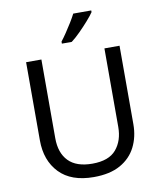

<svg xmlns="http://www.w3.org/2000/svg" viewBox="-100 -1074 932 1113"><g transform="rotate(-10 365.5 -518.0)"><path d="M640 -303Q640 -229 610 -169.5Q580 -110 518.5 -75.5Q457 -41 362 -41Q229 -41 159.5 -113.5Q90 -186 90 -305V-765H180V-302Q180 -215 226.5 -167Q273 -119 367 -119Q464 -119 507.5 -170.5Q551 -222 551 -303V-765H640ZM514 -985Q502 -967 477 -938.5Q452 -910 423.5 -881.5Q395 -853 371 -835H313V-847Q328 -866 345.5 -892Q363 -918 380 -945.5Q397 -973 408 -995H514Z"/></g></svg>

Font: Noto Sans Tamil UI
Style: Regular
Weight: 400
Designer: Jelle Bosma - Monotype Design Team
Foundry: Monotype Imaging Inc.
Version: Version 2.004; ttfautohint (v1.8.4.7-5d5b)